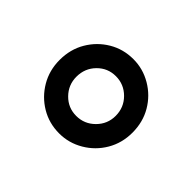

<svg xmlns="http://www.w3.org/2000/svg" viewBox="-74 -839 550 550"><g transform="rotate(-45 201.5 -563.5)"><path d="M201 -416Q159 -416 125 -436Q91 -456 71 -490Q51 -524 51 -563Q51 -604 71 -637.5Q91 -671 125 -691Q159 -711 201 -711Q244 -711 278 -691Q312 -671 332 -637.5Q352 -604 352 -563Q352 -524 332 -490Q312 -456 278 -436Q244 -416 201 -416ZM201 -484Q235 -484 258.5 -507.5Q282 -531 282 -564Q282 -597 258.5 -620Q235 -643 201 -643Q168 -643 144.5 -620Q121 -597 121 -564Q121 -531 144.5 -507.5Q168 -484 201 -484Z"/></g></svg>

Font: Red Hat Text SemiBold
Style: Regular
Weight: 600
Designer: Pentagram, MCKL
Foundry: MCKL
Version: Version 1.030